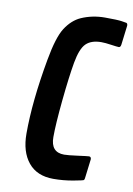

<svg xmlns="http://www.w3.org/2000/svg" viewBox="-87 -821 611 882"><g transform="rotate(10 218.5 -380.5)"><path d="M224.6 5.4Q148.4 5.4 107.9 -43.9Q67.4 -93.3 67.4 -178.2Q67.4 -329.1 103.5 -528.8Q122.6 -636.2 150.4 -679.7Q179.7 -725.1 220.7 -743.2Q272 -765.6 330.3 -765.6Q388.7 -765.6 408.4 -762.5Q428.2 -759.3 430.7 -758.8Q437 -756.8 437 -746.6L425.8 -655.8Q423.8 -643.1 416 -643.1Q408.2 -643.1 379.9 -647.2Q351.6 -651.4 334 -651.4Q287.1 -651.4 262.7 -627.7Q238.3 -604 226.3 -536.9Q214.4 -469.7 203.1 -356.7Q191.9 -243.7 191.9 -183.6Q191.9 -112.8 254.4 -112.8Q272.5 -112.8 317.4 -118.9Q362.3 -125 368.7 -125Q378.9 -125 378.9 -112.8L367.7 -22Q366.7 -16.1 364.3 -13.7Q361.8 -11.2 316.4 -2.9Q271 5.4 224.6 5.4Z"/></g></svg>

Font: Contrail One
Style: Regular
Weight: 400
Designer: Riccardo De Franceschi
Foundry: Sorkin Type Co.
Version: Version 1.003